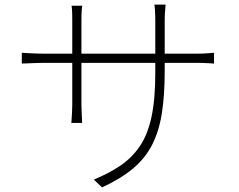

<svg xmlns="http://www.w3.org/2000/svg" viewBox="-20 -784 1040 837"><path d="M698 -473Q698 -368 685.5 -289.5Q673 -211 643 -152.5Q613 -94 560 -49.5Q507 -5 425 33L389 -1Q454 -28 504 -61.5Q554 -95 588.5 -145Q623 -195 640 -272.5Q657 -350 657 -466V-690Q657 -720 655.5 -741Q654 -762 653 -764H702Q702 -762 700 -741Q698 -720 698 -690ZM339 -759Q338 -758 336.5 -741Q335 -724 335 -701V-327Q335 -313 336 -294.5Q337 -276 337.5 -262.5Q338 -249 338 -248H291Q291 -249 292 -262Q293 -275 294 -293.5Q295 -312 295 -327V-701Q295 -713 294.5 -730Q294 -747 292 -759ZM75 -554Q76 -554 91.5 -553Q107 -552 129 -551Q151 -550 169 -550H836Q865 -550 888 -552Q911 -554 913 -554V-507Q911 -507 888 -508.5Q865 -510 836 -510H169Q150 -510 128.5 -509Q107 -508 91.5 -507.5Q76 -507 75 -507Z"/></svg>

Font: Noto Sans JP Thin ExtraLight
Style: Regular
Weight: 250
Version: Version 2.004-H2;hotconv 1.0.118;makeotfexe 2.5.65603